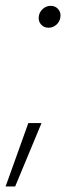

<svg xmlns="http://www.w3.org/2000/svg" viewBox="-41 -514 272 668"><path d="M-21.5 134.8 57.6 -85.9H103.5L11.7 134.8ZM127.9 -417.5Q111.3 -417.5 101.3 -429.4Q91.3 -441.4 94.2 -458.5Q96.7 -473.1 108.4 -483.4Q120.1 -493.7 135.3 -493.7Q151.9 -493.7 161.9 -481.7Q171.9 -469.7 168.9 -452.6Q166.5 -438 154.8 -427.7Q143.1 -417.5 127.9 -417.5Z"/></svg>

Font: Inter Display ExtraLight
Style: Italic
Weight: 200
Italic angle: -9.39999°
Designer: Rasmus Andersson
Foundry: rsms
Version: Version 4.000;git-a52131595